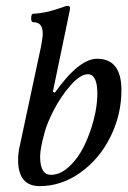

<svg xmlns="http://www.w3.org/2000/svg" viewBox="-20 -614 430 647"><path d="M113.8 13.2Q41 13.2 41 -75.2Q41 -97.7 45.9 -119.1L118.2 -457Q124 -487.3 124 -501Q124 -539.1 92.8 -539.1Q84.5 -539.1 85 -553.5Q85.4 -567.9 92.8 -567.9Q110.4 -567.9 144 -575.2Q164.6 -580.6 191.9 -589.8Q200.7 -594.2 208 -594.2Q215.8 -594.2 215.8 -586.9Q215.8 -583 213.9 -573.2L158.2 -305.2L165 -301.8Q246.1 -416 307.1 -416Q389.2 -416 389.2 -310.1Q389.2 -228 352.5 -153.6Q315.9 -79.1 251.7 -33Q187.5 13.2 113.8 13.2ZM151.9 -24.9Q183.1 -24.9 213.1 -52.7Q243.2 -80.6 263.4 -122.1Q283.7 -163.6 295.9 -210.9Q308.1 -258.3 308.1 -297.9Q308.1 -363.8 275.9 -363.8Q250.5 -363.8 217.8 -326.4Q185.1 -289.1 161.6 -243.7Q138.2 -198.2 129.9 -166Q115.2 -113.3 115.2 -85.9Q115.2 -24.9 151.9 -24.9Z"/></svg>

Font: Junicode SmCond Medium
Style: Italic
Weight: 500
Width: 4
Italic angle: -11°
Designer: Peter S. Baker
Version: Version 2.206